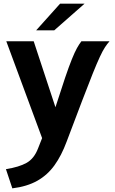

<svg xmlns="http://www.w3.org/2000/svg" viewBox="-20 -776 632 1051"><path d="M47.5 255 12.5 150Q84.5 138.5 125.5 115.5Q166.5 92.5 188 37L210.5 -20L14.5 -550H164.5L283.5 -189Q315 -287.5 336.5 -350.8Q358 -414 373.5 -452.2Q389 -490.5 401.2 -512.5Q413.5 -534.5 425.5 -550H579.5Q567 -536 554.8 -517.5Q542.5 -499 526.8 -465.2Q511 -431.5 487.8 -373.8Q464.5 -316 429.8 -225Q395 -134 344.5 0Q316.5 75.5 278.2 128.8Q240 182 184.2 213.5Q128.5 245 47.5 255ZM178 -610 309 -756H443L277 -610Z"/></svg>

Font: Junction
Style: Bold
Weight: 700
Designer: Caroline Hadilaksono
Foundry: Caroline Hadilaksono, Tyler Finck, The League of Moveable Type
Version: Version 2.000; ttfautohint (v1.8.3)